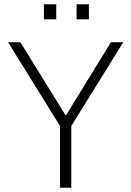

<svg xmlns="http://www.w3.org/2000/svg" viewBox="-20 -885 619 905"><path d="M263 0V-291L18 -686H76L288 -343H292L503 -686H561L316 -291V0ZM187 -794V-865H245V-794ZM341 -794V-865H399V-794Z"/></svg>

Font: Archivo SemiCondensed Thin
Style: Regular
Weight: 250
Width: 4
Designer: Hector Gatti
Foundry: Omnibus-Type
Version: Version 2.001